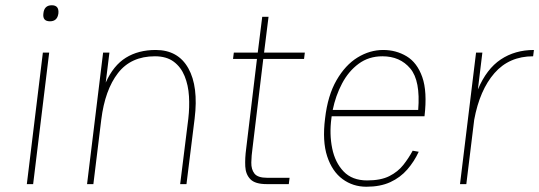

<svg xmlns="http://www.w3.org/2000/svg" viewBox="-20 -700 2050 730"><path d="M145 -649Q148 -680 177 -680Q205 -680 202 -649Q198 -619 170 -619Q141 -619 145 -649ZM143 -500H167L106 0H82Z M311 0 372 -500H396L382 -386Q411 -451 458.5 -480.5Q506 -510 572 -510Q657 -510 696 -440.5Q735 -371 720 -249L689 0H665L696 -249Q701 -292 698.5 -334Q696 -376 682 -410.5Q668 -445 640.5 -465.5Q613 -486 569 -486Q478 -486 428.5 -422Q379 -358 365 -245L335 0Z M869 -500H960L977 -636H1001L984 -500H1139L1136 -476H981L940 -136Q936 -108 935.5 -82Q935 -56 947.5 -40Q960 -24 996 -24H1081L1078 0H994Q950 0 932 -18.5Q914 -37 912.5 -67.5Q911 -98 916 -135L957 -476H866Z M1549 -127 1572 -123Q1555 -86 1528.5 -55.5Q1502 -25 1464 -7.5Q1426 10 1373 10Q1322 10 1282.5 -19Q1243 -48 1224 -105.5Q1205 -163 1216 -250Q1226 -337 1259.5 -395Q1293 -453 1339.5 -481.5Q1386 -510 1437 -510Q1486 -510 1526 -486Q1566 -462 1585.5 -407Q1605 -352 1594 -258H1241Q1240 -254 1240 -250Q1232 -190 1243 -136Q1254 -82 1286.5 -48Q1319 -14 1376 -14Q1428 -14 1460.5 -30.5Q1493 -47 1513.5 -73Q1534 -99 1549 -127ZM1434 -486Q1382 -486 1343.5 -457.5Q1305 -429 1280.5 -382.5Q1256 -336 1245 -282H1570Q1579 -393 1540 -439.5Q1501 -486 1434 -486Z M1729 0 1790 -500H1814L1797 -360Q1830 -438 1884 -474Q1938 -510 2010 -510L2007 -486Q1916 -486 1860 -422Q1804 -358 1783 -245L1753 0Z"/></svg>

Font: Haskoy Thin
Style: Italic
Weight: 100
Designer: Ertekin Erdin
Foundry: Ertekin Erdin
Version: Version 2.000; ttfautohint (v1.8.4.7-5d5b)